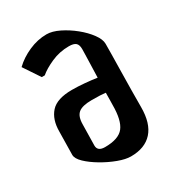

<svg xmlns="http://www.w3.org/2000/svg" viewBox="-158 -743 757 830"><g transform="rotate(-30 221.0 -328.0)"><path d="M200 -648Q228 -648 262.5 -631Q297 -614 328.5 -588.5Q360 -563 380.5 -535Q401 -507 401 -485Q401 -470 400.5 -432.5Q400 -395 399 -347Q398 -299 397.5 -252Q397 -205 397 -171Q397 -90 360 -49Q323 -8 253 -8Q227 -8 190.5 -21.5Q154 -35 118.5 -56Q83 -77 59.5 -99.5Q36 -122 36 -141Q36 -167 37 -199Q38 -231 38 -256Q38 -316 69 -350.5Q100 -385 175 -385Q205 -385 238.5 -382Q272 -379 298 -375Q299 -409 300 -440Q301 -471 301.5 -492Q302 -513 302 -516Q302 -537 292 -546Q282 -555 258 -555Q211 -555 169.5 -536.5Q128 -518 105 -498H90L36 -579Q67 -609 111 -628.5Q155 -648 200 -648ZM139 -128Q139 -99 176 -99Q244 -99 269.5 -131.5Q295 -164 295 -240Q295 -245 295.5 -261.5Q296 -278 296 -301Q274 -304 227 -304Q180 -304 160.5 -288Q141 -272 141 -231Q141 -206 140 -178Q139 -150 139 -128Z"/></g></svg>

Font: Jaini
Style: Regular
Weight: 400
Designer: Maithili Shingre, Girish Dalvi (Devanagari), Taresh Vohra (Latin)
Foundry: Ek Type
Version: Version 2.000; ttfautohint (v1.8.4.7-5d5b)